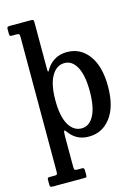

<svg xmlns="http://www.w3.org/2000/svg" viewBox="-148 -860 859 1191"><g transform="rotate(-15 281.0 -264.0)"><path d="M19.5 -739V-763Q19.5 -774.5 24 -777.2Q28.5 -780 39 -780H172.5Q184 -780 187.8 -777Q191.5 -774 191.5 -763V-463Q191.5 -445.5 194 -444.2Q196.5 -443 201.5 -452Q221.5 -489 256.5 -510.2Q291.5 -531.5 337.5 -531.5Q424 -531.5 476.8 -460Q529.5 -388.5 529.5 -260Q529.5 -131.5 476 -60.5Q422.5 10.5 336 10.5Q293 10.5 262.5 -6Q232 -22.5 211.5 -51.5Q200 -67.5 195.8 -64.8Q191.5 -62 191.5 -22.5V166Q191.5 181.5 195.2 185.5Q199 189.5 212.5 189.5H239Q250 189.5 253.2 192.8Q256.5 196 256.5 208V235Q256.5 246.5 253.8 249Q251 251.5 239.5 251.5H36Q25 251.5 22.2 247.2Q19.5 243 19.5 233V206.5Q19.5 196.5 21.8 193Q24 189.5 34 189.5H67Q79 189.5 81.8 185Q84.5 180.5 84.5 166V-698Q84.5 -712 80 -715Q75.5 -718 66.5 -718H33.5Q24.5 -718 22 -722.2Q19.5 -726.5 19.5 -739ZM191.5 -260Q191.5 -158 222 -104.2Q252.5 -50.5 305.5 -50.5Q354.5 -50.5 383.5 -104.2Q412.5 -158 412.5 -260Q412.5 -362.5 383.5 -416Q354.5 -469.5 305.5 -469.5Q254 -469.5 222.8 -416Q191.5 -362.5 191.5 -260Z"/></g></svg>

Font: Besley* Narrow Medium
Style: Regular
Weight: 500
Width: 4
Designer: Owen Earl
Foundry: indestructible type*
Version: Version 3.000; ttfautohint (v1.8.3)